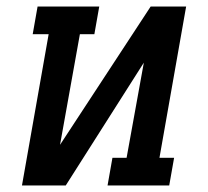

<svg xmlns="http://www.w3.org/2000/svg" viewBox="-20 -570 640 590"><path d="M129.5 -465H80.5L95.5 -550H285L270 -465H225.5L164.5 -125L443 -550H552L470 -85H515L500 0H310.5L325.5 -85H369L422 -377.5L182 0H47.5Z"/></svg>

Font: JuliaMono Black
Style: Italic
Weight: 900
Italic angle: -9°
Monospace: yes
Designer: cormullion
Foundry: corm
Version: Version 0.057; ttfautohint (v1.8.4)